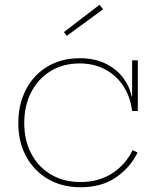

<svg xmlns="http://www.w3.org/2000/svg" viewBox="-20 -780 649 808"><path d="M319 8Q241 8 182 -26.5Q123 -61 90 -121.8Q57 -182.5 57 -262Q57 -322 75.5 -372Q94 -422 128.2 -458.5Q162.5 -495 210 -515Q257.5 -535 315 -535Q377 -535 422.8 -513Q468.5 -491 496.8 -454.5Q525 -418 534 -374H542L536 -313Q528.5 -373 499 -418Q469.5 -463 422.5 -488Q375.5 -513 315 -513Q245.5 -513 193 -480.8Q140.5 -448.5 111.2 -392Q82 -335.5 82 -262Q82 -189 111.8 -133Q141.5 -77 194.8 -45.5Q248 -14 319 -14Q395 -14 451.5 -50.2Q508 -86.5 538 -148L559 -138Q525.5 -71.5 465.5 -31.8Q405.5 8 319 8ZM536 -313V-526H560V-313ZM399 -760 414 -741 261 -629 249 -645Z"/></svg>

Font: Hepta Slab ExtraLight
Style: Regular
Weight: 200
Designer: Michael LaGattuta
Foundry: Michael LaGattuta
Version: Version 1.100